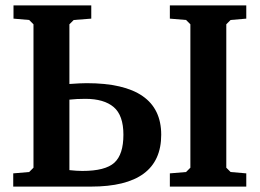

<svg xmlns="http://www.w3.org/2000/svg" viewBox="-20 -691 962 711"><path d="M29 0V-49L88 -54L104 -70V-601L88 -617L30 -622V-671H318V-622L253 -617L237 -601V-380Q279 -383 301 -383Q577 -383 577 -192Q577 0 317 0ZM237 -61Q264 -58 285 -58Q370 -58 403.5 -88.5Q437 -119 437 -192Q437 -264 401 -294.5Q365 -325 296 -325Q263 -325 237 -322ZM609 0V-49L669 -54L685 -70V-601L669 -617L609 -622V-671H892V-622L834 -617L818 -601V-70L834 -54L892 -49V0Z"/></svg>

Font: Khartiya
Style: Bold
Weight: 700
Version: Version 1.0.2